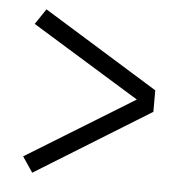

<svg xmlns="http://www.w3.org/2000/svg" viewBox="-42 -624 559 569"><g transform="rotate(5 237.5 -340.0)"><path d="M74 -97 43 -143 364 -340 43 -537 74 -583 416 -372V-308Z"/></g></svg>

Font: Iosevka QP Light
Style: Regular
Weight: 300
Designer: Belleve Invis
Foundry: Belleve Invis
Version: Version 20.0.0; ttfautohint (v1.8.4)